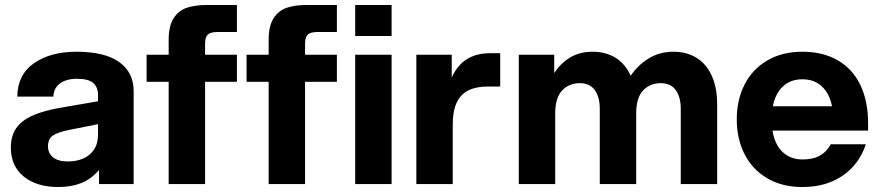

<svg xmlns="http://www.w3.org/2000/svg" viewBox="-20 -740 3539 772"><path d="M23.6 -147Q23.6 -193.2 45 -224.3Q66.4 -255.4 111.2 -275.5Q156 -295.6 229.2 -307.8L374.2 -332.8V-357.2Q374.2 -389.6 354.8 -406.4Q335.4 -423.2 289 -423.2Q246.6 -423.2 221.2 -404.5Q195.8 -385.8 194.6 -351.6H49.4Q50.6 -439.6 116.6 -485.8Q182.6 -532 287.8 -532Q401.4 -532 459.4 -490.4Q517.4 -448.8 517.4 -374.2V0H378.2V-56.6Q346.8 -19.8 306.6 -3.9Q266.4 12 214 12Q128.4 12 76 -29.8Q23.6 -71.6 23.6 -147ZM374.2 -199.4V-240.8L258 -217.6Q212.6 -208.6 192.8 -195.1Q173 -181.6 173 -152Q173 -123.6 193.6 -107.2Q214.2 -90.8 253.4 -90.8Q286.2 -90.8 313.5 -102.1Q340.8 -113.4 357.5 -137.8Q374.2 -162.2 374.2 -199.4Z M658.2 -411.2H569.4V-520H658.2V-579.8Q658.2 -635.8 678 -666.6Q697.8 -697.4 730.9 -708.7Q764 -720 813.2 -720H932.6V-611.2H852.6Q825.8 -611.2 815.2 -600.5Q804.6 -589.8 804.6 -565V-520H932.6V-411.2H804.6V0H658.2Z M1060.2 -411.2H971.4V-520H1060.2V-579.8Q1060.2 -635.8 1080 -666.6Q1099.8 -697.4 1132.9 -708.7Q1166 -720 1215.2 -720H1334.6V-611.2H1254.6Q1227.8 -611.2 1217.2 -600.5Q1206.6 -589.8 1206.6 -565V-520H1334.6V-411.2H1206.6V0H1060.2Z M1408.2 -520H1554.6V0H1408.2ZM1408.2 -720H1554.6V-595.2H1408.2Z M1654 -520H1796.4V-428.8Q1820 -479.6 1858.4 -502.8Q1896.8 -526 1949.2 -526H1991.2V-392.2H1942.4Q1896.6 -392.2 1865.3 -377.6Q1834 -363 1817.2 -329.3Q1800.4 -295.6 1800.4 -238.4V0H1654Z M2066 -520H2208.4V-446Q2234.4 -486 2272.6 -509Q2310.8 -532 2362.8 -532Q2416 -532 2455.3 -507.5Q2494.6 -483 2515.8 -435.2Q2545.6 -479.4 2589.3 -505.7Q2633 -532 2688.4 -532Q2741.2 -532 2780.7 -507.5Q2820.2 -483 2841.9 -435.3Q2863.6 -387.6 2863.6 -320.4V0H2717.2V-302.8Q2717.2 -349.4 2697.3 -377.5Q2677.4 -405.6 2636.4 -405.6Q2593.4 -405.6 2565.7 -376.2Q2538 -346.8 2538 -283.2V0H2391.6V-302.8Q2391.6 -349.4 2371.7 -377.5Q2351.8 -405.6 2310.8 -405.6Q2267.8 -405.6 2240.1 -376.2Q2212.4 -346.8 2212.4 -283.2V0H2066Z M2942.4 -260Q2942.4 -338 2973.6 -399.7Q3004.8 -461.4 3064.8 -496.7Q3124.8 -532 3206.4 -532Q3289.2 -532 3348.9 -497.3Q3408.6 -462.6 3439.5 -397.9Q3470.4 -333.2 3470.4 -245V-215H3086Q3091.6 -178.8 3107.3 -152.9Q3123 -127 3148.2 -112.9Q3173.4 -98.8 3206.4 -98.8Q3249 -98.8 3276.8 -114.5Q3304.6 -130.2 3320.2 -159.8H3461.2Q3435.6 -80.6 3369 -34.3Q3302.4 12 3206.4 12Q3124.8 12 3064.8 -23.3Q3004.8 -58.6 2973.6 -120.3Q2942.4 -182 2942.4 -260ZM3206.4 -421.2Q3158.6 -421.2 3128 -392.4Q3097.4 -363.6 3087.4 -312.6H3325.4Q3315.4 -363.6 3284.8 -392.4Q3254.2 -421.2 3206.4 -421.2Z"/></svg>

Font: Aspekta Variable
Style: Regular
Weight: 400
Designer: Ivo Dolenc
Version: Version 2.100